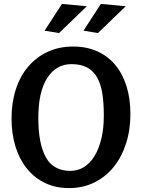

<svg xmlns="http://www.w3.org/2000/svg" viewBox="-20 -950 726 982"><path d="M345 -622Q267 -622 221.5 -551Q176 -480 176 -347Q176 -215 214.5 -145.5Q253 -76 340 -76Q378 -76 409.5 -95.5Q441 -115 463.5 -152Q486 -189 498.5 -241Q511 -293 511 -359Q511 -422 503.5 -471Q496 -520 477 -553.5Q458 -587 426 -604.5Q394 -622 345 -622ZM39 -344Q39 -425 61 -493Q83 -561 124.5 -609.5Q166 -658 224 -685Q282 -712 354 -712Q423 -712 477.5 -687.5Q532 -663 569.5 -618Q607 -573 627 -509Q647 -445 647 -367Q647 -285 624.5 -215.5Q602 -146 561 -95.5Q520 -45 462 -16.5Q404 12 333 12Q264 12 209.5 -14.5Q155 -41 117 -88.5Q79 -136 59 -201Q39 -266 39 -344ZM424 -918 282 -781 208 -793 297 -930ZM623 -918 481 -781 407 -793 496 -930Z"/></svg>

Font: CantoraOne
Style: Regular
Weight: 400
Designer: Pablo Impallari, Rodrigo Fuenzalida
Foundry: Pablo Impallari
Version: Version 1.001; ttfautohint (v0.8) -G 200 -r 50